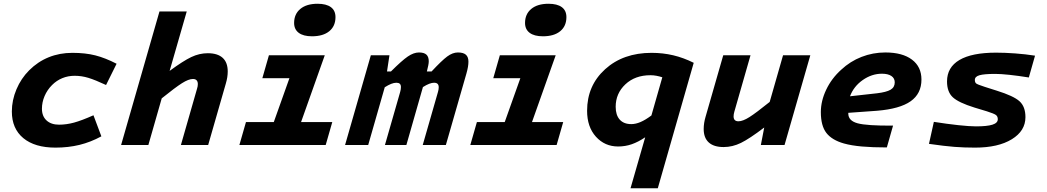

<svg xmlns="http://www.w3.org/2000/svg" viewBox="-20 -771 5566 1021"><path d="M377 -368Q342 -368 311.5 -355.5Q281 -343 257 -319Q231 -293 217 -260Q203 -227 203 -193Q203 -153 227.5 -130.5Q252 -108 294 -108Q333 -108 373.5 -119Q414 -130 477 -158L519 -46Q462 -15 402.5 -0.5Q343 14 275 14Q165 14 104 -36.5Q43 -87 43 -178Q43 -238 67.5 -296Q92 -354 135 -397Q181 -443 239 -466.5Q297 -490 365 -490Q434 -490 487 -476.5Q540 -463 600 -432L544 -319Q486 -346 450 -357Q414 -368 377 -368Z M828 -710H973L882 -394Q954 -447 997 -467.5Q1040 -488 1085 -488Q1137 -488 1164 -463.5Q1191 -439 1191 -391Q1191 -376 1188.5 -360Q1186 -344 1181 -327L1087 0H942L1028 -300Q1030 -306 1031 -312Q1032 -318 1032 -324Q1032 -337 1025.5 -344Q1019 -351 1006 -351Q983 -351 947.5 -328.5Q912 -306 840 -248L769 0H624Z M1764 -680Q1764 -632 1731 -605Q1698 -578 1639 -578Q1593 -578 1568.5 -596.5Q1544 -615 1544 -649Q1544 -696 1577 -723.5Q1610 -751 1669 -751Q1715 -751 1739.5 -733Q1764 -715 1764 -680ZM1253 0 1288 -122H1436L1519 -355H1375L1410 -477H1707L1581 -122H1747L1712 0Z M1952 -477H2051L2038 -391H2059Q2117 -449 2148.5 -470.5Q2180 -492 2208 -492Q2235 -492 2247.5 -480.5Q2260 -469 2260 -445Q2260 -436 2257.5 -423.5Q2255 -411 2250 -391H2275Q2329 -449 2358 -470.5Q2387 -492 2415 -492Q2444 -492 2457.5 -480Q2471 -468 2471 -443Q2471 -431 2468.5 -415.5Q2466 -400 2460 -379L2351 0H2228L2309 -282Q2311 -289 2312 -295Q2313 -301 2313 -307Q2313 -319 2307 -325Q2301 -331 2288 -331Q2277 -331 2262.5 -325.5Q2248 -320 2229 -308L2141 0H2027L2108 -282Q2110 -289 2111 -295.5Q2112 -302 2112 -308Q2112 -320 2106 -325.5Q2100 -331 2088 -331Q2075 -331 2060 -325Q2045 -319 2026 -307L1938 0H1815Z M2992 -680Q2992 -632 2959 -605Q2926 -578 2867 -578Q2821 -578 2796.5 -596.5Q2772 -615 2772 -649Q2772 -696 2805 -723.5Q2838 -751 2897 -751Q2943 -751 2967.5 -733Q2992 -715 2992 -680ZM2481 0 2516 -122H2664L2747 -355H2603L2638 -477H2935L2809 -122H2975L2940 0Z M3478 230H3333L3411 -41Q3374 -16 3339.5 -4Q3305 8 3267 8Q3196 8 3149 -44Q3102 -96 3102 -182Q3102 -316 3198 -403Q3294 -490 3445 -490Q3505 -490 3560 -477Q3615 -464 3669 -437ZM3439 -371Q3357 -371 3305.5 -322.5Q3254 -274 3254 -203Q3254 -159 3275.5 -135Q3297 -111 3337 -111Q3360 -111 3386 -122Q3412 -133 3444 -157L3502 -360Q3487 -365 3471 -368Q3455 -371 3439 -371Z M4152 0H4026L4044 -93Q3965 -33 3920 -11Q3875 11 3828 11Q3776 11 3749 -13.5Q3722 -38 3722 -85Q3722 -101 3724.5 -117Q3727 -133 3732 -150L3826 -477H3971L3885 -177Q3883 -170 3882 -164Q3881 -158 3881 -152Q3881 -139 3887.5 -132.5Q3894 -126 3907 -126Q3930 -126 3965.5 -148.5Q4001 -171 4073 -229L4144 -477H4289Z M4729 -103 4696 13Q4619 13 4563 8Q4507 3 4468 -8Q4404 -26 4374.5 -64Q4345 -102 4345 -175Q4345 -234 4373.5 -294Q4402 -354 4453 -400Q4501 -445 4561.5 -468.5Q4622 -492 4688 -492Q4779 -492 4829.5 -454Q4880 -416 4880 -348Q4880 -273 4822.5 -232.5Q4765 -192 4644 -182L4491 -171Q4491 -170 4491 -169.5Q4491 -169 4491 -167Q4491 -129 4540 -115.5Q4589 -102 4729 -103ZM4738 -333Q4738 -355 4720 -367Q4702 -379 4670 -379Q4616 -379 4568 -345.5Q4520 -312 4500 -259L4644 -275Q4694 -281 4716 -294Q4738 -307 4738 -333Z M5433 -148Q5433 -75 5360.5 -30.5Q5288 14 5165 14Q5107 14 5055 10Q5003 6 4920 -6L4946 -123Q5015 -112 5075.5 -105.5Q5136 -99 5170 -99Q5229 -99 5257.5 -108Q5286 -117 5286 -137Q5286 -152 5276 -159.5Q5266 -167 5228 -179L5162 -199Q5078 -225 5047 -253.5Q5016 -282 5016 -338Q5016 -413 5082 -452Q5148 -491 5277 -491Q5323 -491 5378 -487Q5433 -483 5484 -475L5451 -359Q5395 -368 5348.5 -373Q5302 -378 5272 -378Q5214 -378 5189 -371Q5164 -364 5164 -346Q5164 -334 5170 -328Q5176 -322 5217 -309L5280 -289Q5370 -261 5401.5 -232.5Q5433 -204 5433 -148Z"/></svg>

Font: Intel One Mono
Style: Bold Italic
Weight: 700
Italic angle: -16°
Monospace: yes
Designer: Fred Shallcrass
Foundry: Frere-Jones Type LLC
Version: Version 1.400;hotconv 1.1.0;makeotfexe 2.6.0;FJTRelease1.4